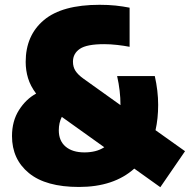

<svg xmlns="http://www.w3.org/2000/svg" viewBox="-20 -770 791 800"><path d="M309 9Q171 9 100.5 -48.8Q30 -106.5 30 -203Q30 -265.5 59 -311.2Q88 -357 130.5 -380Q106.5 -412 96.8 -444.5Q87 -477 87 -512Q87 -622.5 162.8 -686.2Q238.5 -750 395 -750Q431 -750 461.8 -746.8Q492.5 -743.5 520 -738V-575Q497 -579.5 468 -582.8Q439 -586 414 -586Q341.5 -586 312.8 -566.5Q284 -547 284 -513Q284 -490.5 294.8 -474.2Q305.5 -458 328 -442L482 -332Q482 -391.5 468 -453H625Q639 -391 639 -333Q639 -276 628 -227.5L751 -140L648 10L539.5 -67.5Q454 9 309 9ZM225 -227Q225 -183 253.5 -159Q282 -135 332 -135Q355 -135 375.8 -140Q396.5 -145 414.5 -156.5L237.5 -283Q225 -258.5 225 -227Z"/></svg>

Font: Encode Sans Condensed Condensed Black
Style: Regular
Weight: 900
Width: 3
Designer: Multiple Designers
Foundry: Impallari Type
Version: Version 3.000; ttfautohint (v1.8.3) -l 8 -r 50 -G 200 -x 14 